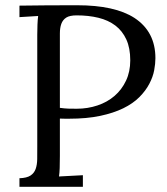

<svg xmlns="http://www.w3.org/2000/svg" viewBox="-20 -722 645 742"><path d="M247.1 -263.2Q247.1 -263.2 231.4 -263.2Q221.2 -263.2 211.4 -263.7V-119.1Q211.4 -91.8 210.7 -72.3Q210 -52.7 208 -40L300.3 -44.9V0H55.2V-33.2Q83.5 -34.2 97.7 -43.5Q111.8 -52.7 117.7 -68.8Q123.5 -85 123.8 -107.2Q124 -129.4 124 -155.8V-587.9Q124 -608.4 124.8 -626.7Q125.5 -645 127.4 -660.2L55.2 -655.8V-700.2Q107.9 -701.2 163.6 -701.4Q219.2 -701.7 278.3 -701.7Q423.8 -701.7 499.5 -652.8Q580.6 -599.6 580.6 -497.1Q580.6 -476.1 575.9 -450.7Q571.3 -425.3 557.1 -398.2Q543 -371.1 518.3 -346.4Q493.7 -321.8 456.3 -303.5Q418.9 -285.2 367.2 -274.2Q315.4 -263.2 247.1 -263.2ZM211.4 -305.2Q230 -302.7 243.9 -302.2Q257.8 -301.8 276.4 -301.8Q318.8 -301.8 356.7 -314.5Q394.5 -327.1 422.6 -351.3Q450.7 -375.5 467 -410.2Q483.4 -444.8 483.4 -488.8Q483.4 -536.1 468.3 -569.3Q453.1 -602.5 425.8 -623.3Q398.4 -644 360.4 -653.3Q322.3 -662.6 276.4 -662.6Q249.5 -662.6 236.1 -654.1Q222.7 -645.5 217 -629.9Q211.4 -614.3 211.4 -592.8V-543.9Z"/></svg>

Font: Parastoo FD
Style: FD
Weight: 400
Foundry: Saber Rastikerdar (saber.rastikerdar@gmail.com)
Version: Version 2.0.1